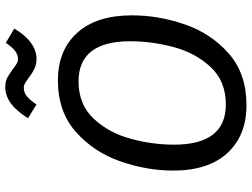

<svg xmlns="http://www.w3.org/2000/svg" viewBox="-133 -807 952 726"><g transform="rotate(-90 343.0 -444.0)"><path d="M648 -421Q648 -320 613.5 -220.5Q579 -121 503 -54.5Q427 12 308 12Q194 12 127.5 -60Q61 -132 61 -265Q61 -364 95.5 -464Q130 -564 206.5 -632.5Q283 -701 402 -701Q516 -701 582 -628Q648 -555 648 -421ZM159 -262Q159 -66 311 -66Q399 -66 452.5 -123.5Q506 -181 528 -263.5Q550 -346 550 -428Q550 -623 398 -623Q311 -623 257.5 -566Q204 -509 181.5 -426.5Q159 -344 159 -262ZM411 -812Q399 -821 391 -825.5Q383 -830 374 -830Q356 -830 341.5 -818Q327 -806 311 -782L259 -814Q312 -900 376 -900Q398 -900 412 -892.5Q426 -885 445 -871Q458 -861 466 -856.5Q474 -852 483 -852Q499 -852 513.5 -863Q528 -874 544 -898L598 -866Q573 -824 544 -803Q515 -782 485 -782Q462 -782 445.5 -790Q429 -798 411 -812Z"/></g></svg>

Font: Fira Sans
Style: Italic
Weight: 400
Italic angle: -8°
Designer: bBox Type GmbH & Carrois Corporate GbR & Edenspiekermann AG
Foundry: bBox Type GmbH & Carrois Corporate GbR & Edenspiekermann AG
Version: Version 4.301